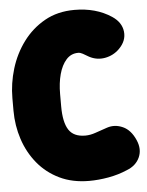

<svg xmlns="http://www.w3.org/2000/svg" viewBox="-62 -735 615 802"><g transform="rotate(-5 245.5 -333.5)"><path d="M280 25Q210 25 156 -1Q102 -27 65 -72Q28 -117 9 -174.5Q-10 -232 -10 -295V-347Q-10 -409 8.5 -470Q27 -531 64 -581Q101 -631 155 -661.5Q209 -692 280 -692Q370 -692 435 -649Q474 -623 478.5 -584Q483 -545 451 -513Q426 -488 391 -481.5Q356 -475 324 -492Q309 -501 299 -506.5Q289 -512 280 -512Q250 -512 230 -489.5Q210 -467 200 -430Q190 -393 190 -347V-295Q190 -229 210.5 -197Q231 -165 280 -165Q301 -165 323.5 -173Q346 -181 373 -190Q406 -201 439.5 -186Q473 -171 492 -127Q509 -88 494 -54.5Q479 -21 440 -6Q403 10 361 17.5Q319 25 280 25Z"/></g></svg>

Font: Winky Sans Black
Style: Regular
Weight: 900
Designer: Simon Atzbach
Foundry: typofactur
Version: Version 1.205